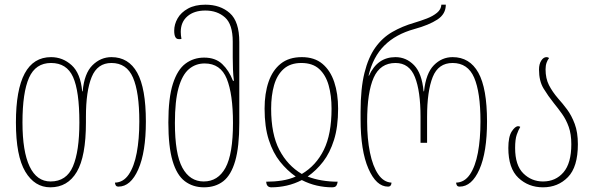

<svg xmlns="http://www.w3.org/2000/svg" viewBox="-20 -790 2536 820"><path d="M195 10Q128 10 88 -57Q48 -124 48 -267Q48 -546 198 -546Q248 -546 286 -511.5Q324 -477 331 -400H333Q340 -477 375 -511.5Q410 -546 456 -546Q529 -546 566 -479.5Q603 -413 603 -271Q603 -140 570.5 -66.5Q538 7 486 7Q477 7 474 1Q471 -5 471 -10Q507 -11 530 -45Q553 -79 564 -137.5Q575 -196 575 -271Q575 -396 548 -458.5Q521 -521 456 -521Q396 -521 371.5 -461Q347 -401 347 -291V-267Q347 -122 308 -56Q269 10 195 10ZM196 -15Q264 -15 291.5 -79.5Q319 -144 319 -267Q319 -401 292 -461Q265 -521 198 -521Q132 -521 104 -458Q76 -395 76 -267Q76 -143 106.5 -79Q137 -15 196 -15Z M851 10Q804 10 769.5 -16Q735 -42 717 -103Q699 -164 699 -267Q699 -372 718.5 -432.5Q738 -493 772.5 -518.5Q807 -544 852 -544Q900 -544 929 -516.5Q958 -489 975 -445H979Q976 -468 975 -493Q974 -518 974 -544V-612Q974 -686 941 -715.5Q908 -745 857 -745Q809 -745 780.5 -720.5Q752 -696 752 -654Q752 -639 755 -624Q753 -623 749 -623Q745 -623 743 -623Q724 -623 724 -659Q724 -686 738.5 -711.5Q753 -737 783 -753.5Q813 -770 857 -770Q921 -770 961.5 -734Q1002 -698 1002 -611V-265Q1002 -163 984.5 -102.5Q967 -42 933.5 -16Q900 10 851 10ZM850 -15Q911 -15 943 -73.5Q975 -132 975 -265Q975 -388 948.5 -453.5Q922 -519 854 -519Q815 -519 786.5 -494.5Q758 -470 742.5 -414.5Q727 -359 727 -265Q727 -132 759 -73.5Q791 -15 850 -15Z M1139 10Q1118 10 1117 -14Q1152 -14 1184 -19Q1216 -24 1243 -36Q1206 -62 1176 -99.5Q1146 -137 1128 -192.5Q1110 -248 1110 -326Q1110 -391 1127 -440.5Q1144 -490 1179 -518Q1214 -546 1269 -546Q1323 -546 1357 -517.5Q1391 -489 1407.5 -439.5Q1424 -390 1424 -326Q1424 -248 1406.5 -192.5Q1389 -137 1360 -99.5Q1331 -62 1294 -36Q1322 -25 1355 -19.5Q1388 -14 1422 -14Q1421 -4 1416.5 3Q1412 10 1398 10Q1366 10 1333 2.5Q1300 -5 1269 -21Q1238 -5 1205 2.5Q1172 10 1139 10ZM1269 -47Q1330 -83 1363 -150Q1396 -217 1396 -326Q1396 -382 1383.5 -426Q1371 -470 1343 -495.5Q1315 -521 1267 -521Q1220 -521 1191.5 -495.5Q1163 -470 1150.5 -426Q1138 -382 1138 -326Q1138 -217 1173 -150Q1208 -83 1269 -47Z M1637 7Q1587 7 1553.5 -69.5Q1520 -146 1520 -281V-313Q1520 -412 1536.5 -478.5Q1553 -545 1583 -587Q1613 -629 1655.5 -653.5Q1698 -678 1750 -693Q1777 -701 1803 -711Q1829 -721 1846.5 -735.5Q1864 -750 1865 -770H1884Q1884 -730 1848 -706.5Q1812 -683 1750 -666Q1670 -644 1621.5 -595.5Q1573 -547 1554 -467H1556Q1592 -546 1669 -546Q1715 -546 1748.5 -511.5Q1782 -477 1789 -400H1791Q1799 -477 1833 -511.5Q1867 -546 1913 -546Q1986 -546 2023 -479.5Q2060 -413 2060 -271Q2060 -140 2027.5 -66.5Q1995 7 1943 7Q1934 7 1931 1Q1928 -5 1928 -10Q1964 -11 1987 -45Q2010 -79 2021 -137.5Q2032 -196 2032 -271Q2032 -396 2005 -458.5Q1978 -521 1913 -521Q1852 -521 1828 -461Q1804 -401 1804 -291V-180H1776V-291Q1776 -401 1752 -461Q1728 -521 1669 -521Q1604 -521 1576 -458.5Q1548 -396 1548 -271Q1548 -197 1560 -138.5Q1572 -80 1595 -46Q1618 -12 1652 -10Q1652 -3 1648.5 2Q1645 7 1637 7Z M2299 10Q2237 10 2194 -30.5Q2151 -71 2151 -158Q2151 -206 2165.5 -228.5Q2180 -251 2193 -251Q2198 -251 2202 -248Q2194 -235 2187 -215Q2180 -195 2180 -158Q2180 -84 2215 -49.5Q2250 -15 2299 -15Q2353 -15 2386.5 -54Q2420 -93 2420 -174Q2420 -217 2409 -248Q2398 -279 2380.5 -303.5Q2363 -328 2345 -350Q2321 -380 2301.5 -412Q2282 -444 2282 -493Q2282 -516 2291.5 -531Q2301 -546 2314 -546Q2321 -546 2325 -542Q2319 -535 2314.5 -522.5Q2310 -510 2310 -494Q2310 -455 2324.5 -426.5Q2339 -398 2364 -369Q2383 -348 2402 -322.5Q2421 -297 2434.5 -261Q2448 -225 2448 -174Q2448 -77 2405.5 -33.5Q2363 10 2299 10Z"/></svg>

Font: Noto Serif Georgian ExtraCondensed Thin
Style: Regular
Weight: 100
Width: 2
Designer: Monotype Design Team, Akaki Razmadze
Foundry: Google LLC
Version: Version 2.003; ttfautohint (v1.8.4.7-5d5b)